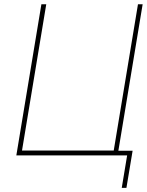

<svg xmlns="http://www.w3.org/2000/svg" viewBox="-20 -748 707 924"><path d="M545.9 0H58.6L179.2 -727.5H202.6L85.9 -23.4H527.3L644 -727.5H666.5ZM565.9 156.2 591.8 0H539.1L543 -22.5H618.2L588.4 156.2Z"/></svg>

Font: Inter 20pt Thin
Style: Italic
Weight: 250
Italic angle: -9.3988°
Version: Version 4.001;git-66647c0bb